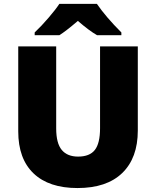

<svg xmlns="http://www.w3.org/2000/svg" viewBox="-20 -951 797 981"><path d="M684.1 -713.9V-284.2Q684.1 -144 604.7 -67.1Q525.4 9.8 376 9.8Q230 9.8 151.6 -64.9Q73.2 -139.6 73.2 -279.8V-713.9H267.1V-294.9Q267.1 -219.2 295.4 -185.1Q323.7 -150.9 378.9 -150.9Q438 -150.9 464.6 -184.8Q491.2 -218.8 491.2 -295.9V-713.9ZM476.1 -771Q435.1 -794.4 377.9 -844.2Q316.9 -792 283.2 -771H157.2V-785.2Q190.9 -816.9 227.8 -859.9Q264.6 -902.8 283.2 -931.2H475.1Q521 -864.3 600.1 -785.2V-771Z"/></svg>

Font: Open Sans ExtBd
Style: Bold
Weight: 800
Foundry: Ascender Corporation
Version: Version 1.10